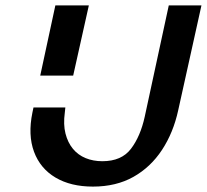

<svg xmlns="http://www.w3.org/2000/svg" viewBox="-20 -678 766 711"><path d="M324 13Q242 13 185.5 -20.5Q129 -54 106 -116Q83 -178 100 -261L104 -280H222L220 -261Q214 -217 222.5 -183.5Q231 -150 250 -127Q269 -104 297 -92.5Q325 -81 359 -81Q430 -81 465 -127Q500 -173 516 -246L605 -658H726L640 -270Q622 -187 580 -123Q538 -59 474 -23Q410 13 324 13ZM129 -398 185 -658H309L251 -398Z"/></svg>

Font: Ysabeau Office
Style: Bold Italic
Weight: 700
Italic angle: -12°
Designer: Christian Thalmann (Catharsis Fonts)
Version: Version 2.001;gftools[0.9.30]; featfreeze: tnum,lnum,ss02